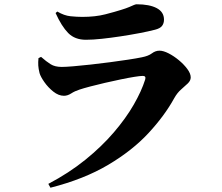

<svg xmlns="http://www.w3.org/2000/svg" viewBox="-20 -813 1040 898"><path d="M206 47Q303 -4 379.5 -66Q456 -128 512.5 -194Q569 -260 605.5 -323.5Q642 -387 659 -441Q664 -458 648 -458Q636 -458 608 -453.5Q580 -449 544 -441.5Q508 -434 471 -425.5Q434 -417 402 -408.5Q370 -400 352 -394Q330 -387 313 -376Q296 -365 279 -365Q254 -365 229.5 -384.5Q205 -404 187.5 -429Q170 -454 165 -471Q160 -491 159 -506.5Q158 -522 160 -541L172 -547Q197 -525 217 -512.5Q237 -500 269 -500Q287 -500 323 -503Q359 -506 404 -511Q449 -516 494.5 -522Q540 -528 579.5 -534Q619 -540 643 -545Q674 -551 690.5 -563.5Q707 -576 726 -576Q744 -576 768.5 -563.5Q793 -551 816.5 -531.5Q840 -512 856 -490.5Q872 -469 872 -451Q872 -436 858.5 -423Q845 -410 827 -394.5Q809 -379 795 -354Q750 -272 674.5 -190.5Q599 -109 486 -42Q373 25 216 65ZM382 -627Q330 -627 299 -658.5Q268 -690 240 -752L248 -759Q280 -740 310 -737Q340 -734 365 -734Q426 -734 472.5 -746Q519 -758 547 -767Q570 -774 584 -780Q598 -786 606 -789.5Q614 -793 619 -793Q679 -793 713 -775Q747 -757 747 -721Q747 -704 738 -692Q729 -680 705 -674Q674 -666 632 -658Q590 -650 544 -643Q498 -636 456 -631.5Q414 -627 382 -627Z"/></svg>

Font: Noto Serif JP ExtraLight Black
Style: Regular
Weight: 900
Version: Version 2.003-H1;hotconv 1.1.1;makeotfexe 2.6.0